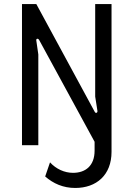

<svg xmlns="http://www.w3.org/2000/svg" viewBox="-20 -720 662 952"><path d="M89 0H170V-450L160 -519C158 -528 168 -532 174 -522L449 -17V27C449 101 405 137 342 137C300 137 258 118 228 85L204 155C244 190 293 212 353 212C458 212 533 148 533 33V-700H452V-241L463 -171C465 -161 455 -156 450 -165L160 -700H89Z"/></svg>

Font: Finlandica
Style: Regular
Weight: 400
Designer: Niklas Ekholm, Juho Hiilivirta, Jaakko Suomalainen
Foundry: Helsinki Type Studio
Version: Version 2.000;Glyphs 3.2 (3202)